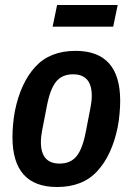

<svg xmlns="http://www.w3.org/2000/svg" viewBox="-20 -738 532 770"><path d="M209 12Q30 12 30 -188Q30 -212 32.5 -240Q35 -268 40 -294Q63 -406 121.5 -470Q180 -534 283 -534Q462 -534 462 -334Q462 -310 459.5 -282Q457 -254 452 -228Q429 -116 370.5 -52Q312 12 209 12ZM219 -82Q263 -82 287 -111.5Q311 -141 324 -209L343 -307Q348 -332 348 -354Q348 -440 273 -440Q229 -440 205 -410.5Q181 -381 168 -313L149 -215Q144 -190 144 -168Q144 -82 219 -82ZM209 -718H452L434 -631H191Z"/></svg>

Font: IBM Plex Sans Condensed SemiBold
Style: Italic
Weight: 600
Width: 3
Italic angle: -11°
Designer: Mike Abbink, Paul van der Laan, Pieter van Rosmalen
Foundry: Bold Monday
Version: Version 1.3